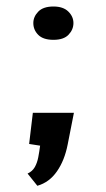

<svg xmlns="http://www.w3.org/2000/svg" viewBox="-20 -458 334 605"><path d="M97.7 127.4 66.9 88.9Q82 82 89.6 68.6Q97.2 55.2 100.6 37.4Q104 19.5 106.4 1L71.8 -4.4L83.5 -102.5H212.9L193.4 -3.4Q183.6 47.4 159.4 82Q135.3 116.7 97.7 127.4ZM148.4 -332.5Q116.2 -332.5 100.6 -348.1Q85 -363.8 85 -385.3Q85 -405.3 100.6 -421.4Q116.2 -437.5 148.4 -437.5Q179.2 -437.5 195.3 -421.6Q211.4 -405.8 211.4 -385.3Q211.4 -364.7 196 -348.6Q180.7 -332.5 148.4 -332.5Z"/></svg>

Font: Kameron Medium
Style: Regular
Weight: 500
Designer: Vernon Adams
Foundry: Vernon Adams
Version: Version 1.100